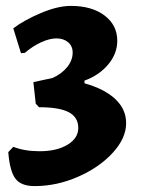

<svg xmlns="http://www.w3.org/2000/svg" viewBox="-20 -532 478 650"><path d="M8 -17 25 -35Q63 -20 114 -20Q172 -20 208.5 -42Q245 -64 245 -99Q245 -135 213 -152Q181 -169 112 -169L101 -181L93 -254L158 -268Q189 -282 207.5 -305Q226 -328 226 -354Q226 -376 210.5 -389Q195 -402 171 -402Q148 -402 119.5 -389Q91 -376 64 -353L51 -352L25 -436Q60 -463 117.5 -487.5Q175 -512 220 -512Q291 -512 334 -479.5Q377 -447 377 -394Q377 -351 347 -314.5Q317 -278 266 -259V-250Q334 -231 370.5 -196.5Q407 -162 407 -115Q407 -64 361.5 -14.5Q316 35 244 66.5Q172 98 97 98Q51 98 32 72.5Q13 47 8 -17Z"/></svg>

Font: Alegreya SC ExtraBold
Style: Regular
Weight: 800
Designer: Juan Pablo del Peral
Foundry: Huerta Tipografica
Version: Version 2.007; ttfautohint (v1.6)